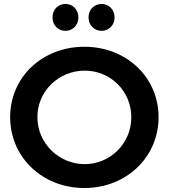

<svg xmlns="http://www.w3.org/2000/svg" viewBox="-20 -939 849 965"><path d="M309 -919C271 -919 244 -891 244 -851C244 -813 271 -784 309 -784C346 -784 374 -813 374 -851C374 -891 346 -919 309 -919ZM491 -919C453 -919 425 -891 425 -851C425 -813 453 -784 491 -784C527 -784 556 -813 556 -851C556 -891 527 -919 491 -919ZM404 -704C193 -704 31 -552 31 -350C31 -149 193 6 404 6C615 6 777 -149 777 -350C777 -551 615 -704 404 -704ZM406 -584C534 -584 640 -482 640 -350C640 -218 534 -114 406 -114C277 -114 168 -218 168 -350C168 -482 276 -584 406 -584Z"/></svg>

Font: Montserrat_SPRD_medium Medium
Style: Regular
Weight: 400
Designer: Julieta Ulanovsky edited by Nelly Hempel
Foundry: Julieta Ulanovsky
Version: Version 4.000;PS 004.000;hotconv 1.0.88;makeotf.lib2.5.64775